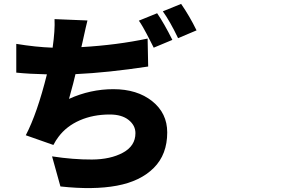

<svg xmlns="http://www.w3.org/2000/svg" viewBox="-20 -896 1540 985"><path d="M250 -651.4Q262.7 -741.2 259.8 -797.9L428.7 -791Q423.8 -773.4 403.3 -679.7L397.5 -654.3Q581.1 -665 737.3 -698.2L740.2 -554.7Q534.2 -523.4 367.2 -515.6Q360.4 -483.4 334 -388.7Q443.4 -438.5 561.5 -438.5Q683.6 -438.5 760.7 -377Q837.9 -315.4 837.9 -216.8Q837.9 -103.5 769 -34.7Q700.2 34.2 579.6 56.6Q459 79.1 290 60.5L247.1 -93.8Q356.4 -77.1 451.7 -77.6Q546.9 -78.1 610.8 -112.8Q674.8 -147.5 674.8 -212.9Q674.8 -252.9 639.6 -280.8Q604.5 -308.6 543 -308.6Q458 -308.6 389.6 -278.8Q321.3 -249 280.3 -194.3Q266.6 -176.8 253.9 -152.3L112.3 -202.1Q170.9 -314.5 220.7 -514.6Q129.9 -516.6 63.5 -523.4V-670.9Q165 -654.3 250 -651.4ZM692.4 -790 786.1 -828.1Q822.3 -775.4 864.3 -691.4L768.6 -651.4Q763.7 -661.1 752 -684.1Q740.2 -707 732.4 -722.2Q724.6 -737.3 713.4 -756.8Q702.1 -776.4 692.4 -790ZM815.4 -837.9 909.2 -876Q953.1 -812.5 988.3 -740.2L893.6 -700.2Q852.5 -786.1 815.4 -837.9Z"/></svg>

Font: Bpmf Zihi Sans Heavy
Style: Heavy
Weight: 900
Foundry: But Ko
Version: Version 1.320